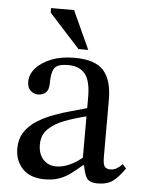

<svg xmlns="http://www.w3.org/2000/svg" viewBox="-50 -715 581 764"><g transform="rotate(5 240.0 -333.5)"><path d="M157 7Q99 7 68.5 -25Q38 -57 38 -105Q38 -145 56.5 -172.5Q75 -200 105.5 -219Q136 -238 171.5 -251Q207 -264 241 -273Q275 -282 301 -290V-334Q301 -399 278.5 -426.5Q256 -454 211 -454Q168 -454 156 -436Q144 -418 144 -373Q144 -350 132.5 -338.5Q121 -327 100 -327Q85 -327 71.5 -338.5Q58 -350 58 -375Q58 -403 79.5 -428Q101 -453 140.5 -469Q180 -485 234 -485Q316 -485 350 -447Q384 -409 384 -331V-104Q384 -73 391 -64Q398 -55 414 -55Q428 -55 439.5 -62Q451 -69 461 -80L476 -64Q451 -28 428.5 -11.5Q406 5 368 5Q333 5 322.5 -15Q312 -35 307 -72L301 -84V-257Q256 -246 216 -231Q176 -216 151 -192Q126 -168 126 -129Q126 -92 146 -70Q166 -48 198 -48Q224 -48 252.5 -61Q281 -74 308 -98L316 -62H304Q281 -42 259.5 -26Q238 -10 213.5 -1.5Q189 7 157 7ZM285 -521H246L123 -656V-674H215Z"/></g></svg>

Font: STIX Two Text
Style: Regular
Weight: 400
Designer: Ross Mills, John Hudson & Paul Hanslow, Tiro Typeworks Ltd; with prior portions MicroPress Inc., and Coen Hoffman.
Foundry: Tiro Typeworks Ltd
Version: Version 2.13 b171